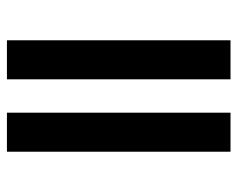

<svg xmlns="http://www.w3.org/2000/svg" viewBox="-84 -586 670 541"><g transform="rotate(-90 250.5 -315.0)"><path d="M94 0ZM408 0H298V-630H408ZM204 0H94V-630H204Z"/></g></svg>

Font: Pragati Narrow
Style: Bold
Weight: 700
Designer: Hector Gatti, Marcela Romero, Pablo Cosgaya and Nicolas Silva
Foundry: Omnibus-Type
Version: Version 1.010; ttfautohint (v1.3)